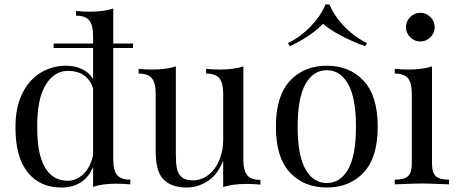

<svg xmlns="http://www.w3.org/2000/svg" viewBox="-20 -822 2044 856"><path d="M561 -21V0Q530 -3 499 -3Q436 -3 395 11V-78Q377 -33 341 -9.5Q305 14 253 14Q157 14 102.5 -55Q48 -124 49 -257Q49 -344 79.5 -405.5Q110 -467 161.5 -498Q213 -529 275 -529Q313 -529 344.5 -514.5Q376 -500 395 -470V-664Q395 -710 378 -731Q361 -752 319 -752V-773Q351 -770 381 -770Q444 -770 485 -784V-109Q485 -63 502 -42Q519 -21 561 -21ZM395 -131V-429Q368 -506 283 -506Q221 -506 183 -442.5Q145 -379 146 -257Q145 -137 180 -76.5Q215 -16 282 -16Q321 -16 352 -46Q383 -76 395 -131ZM573 -608H219V-628H573Z M1065 -108Q1065 -62 1082 -41Q1099 -20 1141 -20V1Q1110 -2 1079 -2Q1016 -2 975 12V-106Q951 -44 907 -15Q863 14 811 14Q743 14 707 -24Q689 -44 681.5 -75Q674 -106 674 -155V-406Q674 -452 657 -473Q640 -494 598 -494V-515Q629 -512 660 -512Q723 -512 764 -526V-133Q764 -95 768.5 -71.5Q773 -48 789.5 -33Q806 -18 840 -18Q878 -18 909 -42Q940 -66 957.5 -107.5Q975 -149 975 -199V-406Q975 -452 958 -473Q941 -494 899 -494V-515Q930 -512 961 -512Q1024 -512 1065 -526Z M1664 -257Q1664 -120 1601.5 -53Q1539 14 1437 14Q1335 14 1272.5 -53Q1210 -120 1210 -257Q1210 -394 1272.5 -461.5Q1335 -529 1437 -529Q1539 -529 1601.5 -461.5Q1664 -394 1664 -257ZM1307 -257Q1307 -128 1342 -67Q1377 -6 1437 -6Q1497 -6 1532 -67Q1567 -128 1567 -257Q1567 -386 1532 -447.5Q1497 -509 1437 -509Q1377 -509 1342 -447.5Q1307 -386 1307 -257ZM1616 -630 1608 -616Q1554 -635 1502.5 -662Q1451 -689 1420 -716Q1395 -689 1354.5 -662Q1314 -635 1272 -616L1264 -630Q1321 -658 1365.5 -704.5Q1410 -751 1431 -802H1449Q1470 -751 1514.5 -704.5Q1559 -658 1616 -630Z M1918 -701Q1918 -675 1899 -656Q1880 -637 1854 -637Q1828 -637 1809 -656Q1790 -675 1790 -701Q1790 -727 1809 -746Q1828 -765 1854 -765Q1880 -765 1899 -746Q1918 -727 1918 -701ZM1906 -93Q1906 -52 1923 -36.5Q1940 -21 1982 -21V0Q1890 -4 1861 -4Q1832 -4 1740 0V-21Q1782 -21 1799 -36.5Q1816 -52 1816 -93V-406Q1816 -452 1799 -473Q1782 -494 1740 -494V-515Q1772 -512 1802 -512Q1865 -512 1906 -526Z"/></svg>

Font: Myanmar April Display
Style: Regular
Weight: 400
Designer: Khon Soe Zaw Thu
Foundry: Myanmar OS
Version: Version 2.50 April 12, 2019